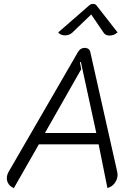

<svg xmlns="http://www.w3.org/2000/svg" viewBox="-20 -954 709 983"><path d="M15 -42Q15 -58 24 -74L380 -689Q392 -709 415 -709Q425 -709 432.5 -703.5Q440 -698 442 -689L580 -75Q582 -65 582 -60Q582 -37 568 -17.5Q554 2 530 9L485 -215H179L51 9Q34 2 24.5 -11.5Q15 -25 15 -42ZM473 -273 394 -637 389 -634 396 -600 210 -273ZM313 -773Q290 -773 278 -788L435 -925Q444 -934 456 -934Q469 -934 475 -925L582 -788Q563 -772 541 -772Q520 -772 511 -786L447 -880L349 -786Q334 -773 313 -773Z"/></svg>

Font: K2D ExtraLight
Style: Italic
Weight: 275
Italic angle: -10°
Designer: Katatrad Aksorn Co.,Ltd.
Foundry: Cadson Demak Co.,Ltd.
Version: Version 1.000; ttfautohint (v1.6)